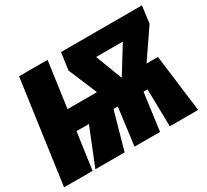

<svg xmlns="http://www.w3.org/2000/svg" viewBox="-139 -911 1214 1126"><g transform="rotate(-30 468.5 -348.0)"><path d="M929 -696 914 -580 782 -387H859L908 0H716L711 -253H684L650 0H477L510 -253H481L410 0H212L312 -249H228L193 0H0L97 -696H290L247 -387H446L365 -580L381 -696ZM545 -568 614 -387 726 -568Z"/></g></svg>

Font: Fira Sans Condensed Black
Style: Italic
Weight: 900
Width: 3
Italic angle: -8°
Designer: Carrois Corporate & Edenspiekermann AG
Foundry: Carrois Corporate GbR & Edenspiekermann AG
Version: Version 4.203